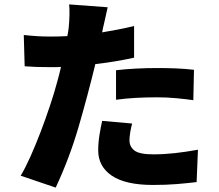

<svg xmlns="http://www.w3.org/2000/svg" viewBox="-20 -800 996 872"><path d="M507 -481Q548 -486 597.5 -488.5Q647 -491 694 -491Q734 -491 776 -489.5Q818 -488 861 -483L858 -345Q823 -350 780.5 -354Q738 -358 694 -358Q642 -358 597 -355.5Q552 -353 507 -347ZM589 -538Q548 -529 503.5 -521.5Q459 -514 413 -509Q378 -365 337 -224Q296 -83 233 52L74 -2Q95 -37 118.5 -89.5Q142 -142 164.5 -201Q187 -260 207 -320Q227 -380 240 -429Q245 -446 249 -462.5Q253 -479 257 -496Q245 -495 233 -495Q221 -495 209 -495Q173 -495 144.5 -496Q116 -497 92 -499L88 -641Q127 -637 153 -635.5Q179 -634 210 -634Q229 -634 248 -634.5Q267 -635 286 -636Q290 -657 292 -674Q295 -704 295.5 -733Q296 -762 294 -780L469 -767Q464 -744 457.5 -715Q451 -686 447 -669L444 -653Q480 -659 516.5 -666Q553 -673 589 -682ZM580 -239Q575 -220 571.5 -199Q568 -178 568 -163Q568 -134 590.5 -116.5Q613 -99 676 -99Q724 -99 774 -104.5Q824 -110 879 -120L873 27Q831 32 783 36Q735 40 675 40Q550 40 488 -2Q426 -44 426 -117Q426 -152 432 -188.5Q438 -225 444 -251Z"/></svg>

Font: Kinto Sans Black
Style: Regular
Weight: 900
Designer: Authors: Ryoko NISHIZUKA  (kana & ideographs); Paul D. Hunt (Latin, Greek & Cyrillic); Wenlong ZHANG  (bopomofo); Sandol
Foundry: Adobe Systems Incorporated, ookami Inc.
Version: Version 0.001